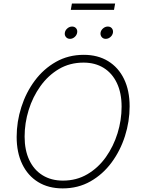

<svg xmlns="http://www.w3.org/2000/svg" viewBox="-20 -1044 788 1074"><path d="M330.6 9.8Q251 9.8 193.4 -25.6Q135.7 -61 104.5 -125.7Q73.2 -190.4 73.2 -278.3Q73.2 -363.3 99.4 -445.1Q125.5 -526.9 174.6 -592.8Q223.6 -658.7 293 -698Q362.3 -737.3 448.7 -737.3Q527.3 -737.3 585 -701.9Q642.6 -666.5 673.8 -602.1Q705.1 -537.6 705.1 -449.2Q705.1 -364.7 679 -282.7Q652.8 -200.7 604 -134.8Q555.2 -68.8 486.1 -29.5Q417 9.8 330.6 9.8ZM332 -33.7Q408.2 -33.7 469 -69.6Q529.8 -105.5 572.3 -165.3Q614.7 -225.1 637.5 -298.6Q660.2 -372.1 660.2 -447.3Q660.2 -523.9 634 -579.1Q607.9 -634.3 560.1 -664.1Q512.2 -693.8 447.3 -693.8Q370.6 -693.8 309.8 -658Q249 -622.1 206.1 -562Q163.1 -502 140.4 -428.7Q117.7 -355.5 117.7 -279.8Q117.7 -204.1 143.8 -148.7Q169.9 -93.3 218.3 -63.5Q266.6 -33.7 332 -33.7ZM571.3 -826.7Q557.1 -826.7 548.8 -836.9Q540.5 -847.2 542.5 -861.3Q544.9 -875.5 556.9 -885.5Q568.8 -895.5 583 -895.5Q597.7 -895.5 605.7 -885.7Q613.8 -876 611.8 -861.3Q609.4 -847.2 597.7 -836.9Q585.9 -826.7 571.3 -826.7ZM371.6 -826.7Q357.4 -826.7 348.9 -836.9Q340.3 -847.2 342.8 -861.3Q345.2 -875.5 357.2 -885.5Q369.1 -895.5 383.3 -895.5Q397.5 -895.5 405.8 -885.7Q414.1 -876 411.6 -861.3Q409.2 -847.2 397.5 -836.9Q385.7 -826.7 371.6 -826.7ZM624 -1024.4 617.7 -988.8H376L382.3 -1024.4Z"/></svg>

Font: Inter 16pt ExtraLight
Style: Italic
Weight: 250
Italic angle: -9.3988°
Version: Version 4.001;git-66647c0bb